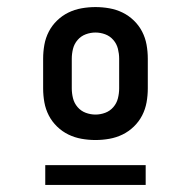

<svg xmlns="http://www.w3.org/2000/svg" viewBox="-20 -713 540 543"><path d="M250 -317Q230 -317 210.5 -320.5Q191 -324 173.5 -332.5Q156 -341 141.5 -355Q127 -369 118 -386.5Q109 -404 105.5 -423.5Q102 -443 102 -463V-547Q102 -567 105.5 -586.5Q109 -606 118 -623.5Q127 -641 141.5 -655Q156 -669 173.5 -677.5Q191 -686 210.5 -689.5Q230 -693 250 -693Q270 -693 289.5 -689.5Q309 -686 326.5 -677.5Q344 -669 358.5 -655Q373 -641 382 -623.5Q391 -606 394.5 -586.5Q398 -567 398 -547V-463Q398 -443 394.5 -423.5Q391 -404 382 -386.5Q373 -369 358.5 -355Q344 -341 326.5 -332.5Q309 -324 289.5 -320.5Q270 -317 250 -317ZM250 -389Q264 -389 277.5 -394Q291 -399 300.5 -410Q310 -421 313.5 -435Q317 -449 317 -463V-547Q317 -561 313.5 -575Q310 -589 300.5 -600Q291 -611 277.5 -616Q264 -621 250 -621Q236 -621 222.5 -616Q209 -611 199.5 -600Q190 -589 186.5 -575Q183 -561 183 -547V-463Q183 -449 186.5 -435Q190 -421 199.5 -410Q209 -399 222.5 -394Q236 -389 250 -389ZM108 -190V-246H392V-190Z"/></svg>

Font: Iosevka SS18 Medium
Style: Regular
Weight: 500
Monospace: yes
Designer: Belleve Invis
Foundry: Belleve Invis
Version: Version 25.1.1; ttfautohint (v1.8.4)